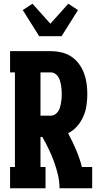

<svg xmlns="http://www.w3.org/2000/svg" viewBox="-20 -1009 540 1029"><path d="M34 0V-114H60V-621H34V-735H252Q280 -735 308.5 -728.5Q337 -722 361 -706.5Q385 -691 402.5 -667.5Q420 -644 430 -617.5Q440 -591 444 -562.5Q448 -534 448 -505Q448 -474 443.5 -443.5Q439 -413 426.5 -384.5Q414 -356 393.5 -332.5Q373 -309 345 -295Q368 -252 387.5 -206.5Q407 -161 419 -114H474V0H299Q299 -37 290.5 -72.5Q282 -108 269.5 -142.5Q257 -177 241 -210Q225 -243 207 -275H197V-114H224V0ZM197 -389H252Q264 -389 274.5 -395.5Q285 -402 291.5 -412Q298 -422 301.5 -433.5Q305 -445 307 -457Q309 -469 310 -481Q311 -493 311 -505Q311 -517 310 -529Q309 -541 307 -553Q305 -565 301.5 -576.5Q298 -588 291.5 -598Q285 -608 274.5 -614.5Q264 -621 252 -621H197ZM190 -815 102 -955 154 -989 250 -882 346 -989 398 -955 310 -815Z"/></svg>

Font: Iosevka Curly Slab Heavy
Style: Regular
Weight: 900
Monospace: yes
Designer: Belleve Invis
Foundry: Belleve Invis
Version: Version 22.1.2; ttfautohint (v1.8.4)